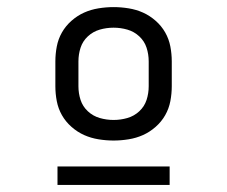

<svg xmlns="http://www.w3.org/2000/svg" viewBox="-20 -713 640 541"><path d="M300 -317Q279 -317 257.5 -320.5Q236 -324 217 -332.5Q198 -341 181.5 -355.5Q165 -370 154.5 -388.5Q144 -407 140 -428Q136 -449 136 -470V-540Q136 -561 140 -582Q144 -603 154.5 -621.5Q165 -640 181.5 -654.5Q198 -669 217 -677.5Q236 -686 257.5 -689.5Q279 -693 300 -693Q321 -693 342.5 -689.5Q364 -686 383 -677.5Q402 -669 418.5 -654.5Q435 -640 445.5 -621.5Q456 -603 460 -582Q464 -561 464 -540V-470Q464 -449 460 -428Q456 -407 445.5 -388.5Q435 -370 418.5 -355.5Q402 -341 383 -332.5Q364 -324 342.5 -320.5Q321 -317 300 -317ZM300 -375Q320 -375 339 -380.5Q358 -386 372.5 -399.5Q387 -413 393 -431.5Q399 -450 399 -470V-540Q399 -560 393 -578.5Q387 -597 372.5 -610.5Q358 -624 339 -629.5Q320 -635 300 -635Q280 -635 261 -629.5Q242 -624 227.5 -610.5Q213 -597 207 -578.5Q201 -560 201 -540V-470Q201 -450 207 -431.5Q213 -413 227.5 -399.5Q242 -386 261 -380.5Q280 -375 300 -375ZM142 -192V-244H458V-192Z"/></svg>

Font: Iosevka Etoile Light
Style: Regular
Weight: 300
Designer: Belleve Invis
Foundry: Belleve Invis
Version: Version 25.0.1; ttfautohint (v1.8.4)